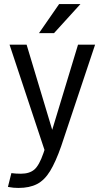

<svg xmlns="http://www.w3.org/2000/svg" viewBox="-20 -720 508 945"><path d="M36 132Q57 135 83 135Q125 135 149 114.5Q173 94 194 33L199 18L27 -500H111L237 -81L364 -500H448L281 0Q254 77 226.5 122Q199 167 162 186Q125 205 71 205Q59 205 47 204Q35 203 19 200ZM376 -700 246 -557H172L271 -700Z"/></svg>

Font: Epunda Sans
Style: Regular
Weight: 400
Designer: Simon Atzbach
Foundry: typofactur
Version: Version 2.204; ttfautohint (v1.8.4.7-5d5b)